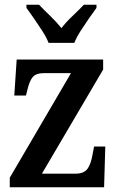

<svg xmlns="http://www.w3.org/2000/svg" viewBox="-20 -786 493 806"><path d="M21 0V-40L278 -479H164Q131 -479 117 -462Q103 -445 94 -405L89 -385H40L50 -536H413V-494L156 -57H298Q332 -57 347 -77Q362 -97 369 -140L375 -171H422L417 0ZM184 -606Q175 -629 158 -655.5Q141 -682 123 -708Q105 -734 91 -753V-766H144Q164 -745 191 -719Q218 -693 238 -668Q257 -693 284.5 -719Q312 -745 332 -766H385V-753Q371 -734 353 -708Q335 -682 318 -655.5Q301 -629 292 -606Z"/></svg>

Font: Noto Serif Hebrew Condensed SemiBold
Style: Regular
Weight: 600
Width: 3
Designer: Monotype Design Team
Foundry: Monotype Imaging Inc.
Version: Version 2.004; ttfautohint (v1.8.4.7-5d5b)